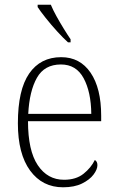

<svg xmlns="http://www.w3.org/2000/svg" viewBox="-20 -786 499 816"><path d="M248 10Q160 10 108 -61Q56 -132 56 -262Q56 -404 104 -473.5Q152 -543 240 -543Q320 -543 365 -477Q410 -411 410 -294V-271H99Q99 -146 140.5 -84Q182 -22 252 -22Q303 -22 335 -47.5Q367 -73 383 -106Q394 -100 394 -84Q394 -66 377.5 -44Q361 -22 328.5 -6Q296 10 248 10ZM368 -302Q367 -395 335.5 -453.5Q304 -512 239 -512Q169 -512 137 -455.5Q105 -399 100 -302ZM269 -606Q249 -624 223 -652.5Q197 -681 174 -710Q151 -739 140 -756V-766H196Q205 -744 220 -717Q235 -690 251 -664Q267 -638 280 -619V-606Z"/></svg>

Font: Noto Serif Georgian SemiCondensed ExtraLight
Style: Regular
Weight: 200
Width: 4
Designer: Monotype Design Team, Akaki Razmadze
Foundry: Google LLC
Version: Version 2.003; ttfautohint (v1.8.4.7-5d5b)